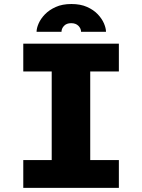

<svg xmlns="http://www.w3.org/2000/svg" viewBox="-20 -912 690 932"><path d="M93 0V-135H231V-565H93V-700H557V-565H418V-135H557V0ZM326.5 -892.5Q371 -892.5 402.8 -878.2Q434.5 -864 454.8 -842.5Q475 -821 484.8 -798Q494.5 -775 494.5 -757.5H373.5Q373.5 -773.5 360.8 -786.5Q348 -799.5 325.5 -799.5Q303 -799.5 290.8 -786.5Q278.5 -773.5 278.5 -757.5H157.5Q157.5 -775 167.5 -798Q177.5 -821 198.2 -842.5Q219 -864 250.8 -878.2Q282.5 -892.5 326.5 -892.5Z"/></svg>

Font: Trispace ExtraBold
Style: Regular
Weight: 800
Designer: Tyler Finck
Foundry: Etcetera Type Company
Version: Version 1.210; ttfautohint (v1.8.3)